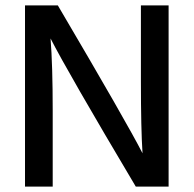

<svg xmlns="http://www.w3.org/2000/svg" viewBox="-20 -694 720 714"><path d="M176 0H73V-674H195Q454 -234 510 -124Q504 -215 504 -391V-674H607V0H485Q230 -429 168 -551Q176 -451 176 -282Z"/></svg>

Font: Hind Colombo Medium
Style: Regular
Weight: 500
Designer: Jyotish Sonowal, Aditi Pimprikar
Foundry: Indian Type Foundry
Version: Version 1.000;PS 1.0;hotconv 1.0.86;makeotf.lib2.5.63406; tt